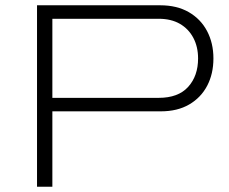

<svg xmlns="http://www.w3.org/2000/svg" viewBox="-20 -706 867 726"><path d="M120 0V-686H586Q649 -686 694 -660Q739 -634 763 -588.5Q787 -543 787 -485Q787 -427 763.5 -382Q740 -337 695.5 -311Q651 -285 588 -285H178V0ZM178 -336H580Q654 -336 691.5 -377.5Q729 -419 729 -485Q729 -529 711 -563Q693 -597 660 -616Q627 -635 580 -635H178Z"/></svg>

Font: Archivo Expanded Thin
Style: Regular
Weight: 250
Width: 7
Designer: Hector Gatti
Foundry: Omnibus-Type
Version: Version 2.001